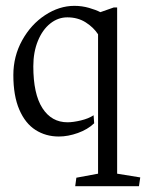

<svg xmlns="http://www.w3.org/2000/svg" viewBox="-20 -454 517 653"><path d="M300.3 -34.7 298.3 -62Q281.7 -50.8 255.1 -44.4Q228.5 -38.1 209.5 -38.1Q155.3 -38.1 124.3 -86.2Q93.3 -134.3 93.3 -228.5Q93.3 -276.9 108.9 -314.9Q124.5 -353 150.9 -374Q177.2 -395 209 -395Q244.6 -395 271.5 -377.9Q298.3 -360.8 313.5 -337.4V136.7L239.7 150.4L235.8 179.2H452.6L457 149.4L378.4 136.7V-428.7H367.2L321.3 -412.6Q306.6 -420.4 282.7 -427.2Q258.8 -434.1 232.9 -434.1Q181.6 -434.1 133.5 -402.6Q85.4 -371.1 55.4 -316.9Q25.4 -262.7 25.4 -198.7Q25.4 -127.9 45.7 -81.1Q65.9 -34.2 100.8 -12Q135.7 10.3 180.2 10.3Q211.4 10.3 244.9 -1.7Q278.3 -13.7 300.3 -34.7Z"/></svg>

Font: Neuton Light
Style: Regular
Weight: 300
Designer: Brian M Zick
Foundry: Brian M Zick
Version: Version 1.560